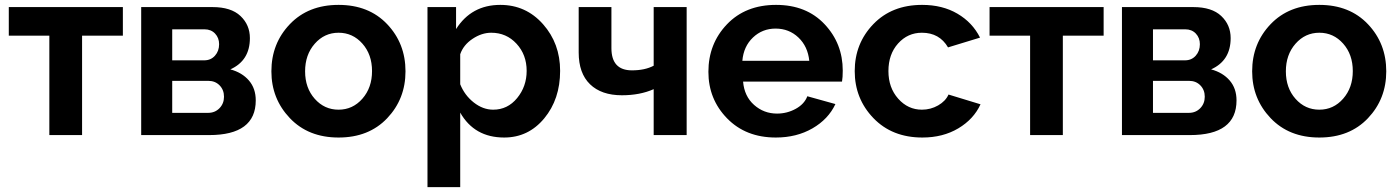

<svg xmlns="http://www.w3.org/2000/svg" viewBox="-20 -553 5724 786"><path d="M182 0V-407H16V-524H483V-407H316V0Z M558 0V-524H850Q926 -524 964.5 -487.5Q1003 -451 1003 -397Q1003 -305 923 -269Q971 -256 999 -223.5Q1027 -191 1027 -142Q1027 0 836 0ZM685 -306H816Q843 -306 860 -325Q877 -344 877 -372Q877 -398 860.5 -415.5Q844 -433 817 -433H685ZM685 -91H832Q860 -91 878.5 -110Q897 -129 897 -157Q897 -185 879 -203.5Q861 -222 833 -222H685Z M1091 -261Q1091 -375 1166.5 -454Q1242 -533 1366 -533Q1490 -533 1565 -454Q1640 -375 1640 -261Q1640 -148 1565 -69Q1490 10 1366 10Q1242 10 1166.5 -69.5Q1091 -149 1091 -261ZM1268.5 -148.5Q1308 -104 1366 -104Q1424 -104 1463.5 -149Q1503 -194 1503 -262Q1503 -330 1463.5 -374.5Q1424 -419 1366 -419Q1308 -419 1268.5 -374Q1229 -329 1229 -261Q1229 -193 1268.5 -148.5Z M1864 -92V213H1730V-524H1847V-434Q1910 -533 2028 -533Q2133 -533 2203 -454Q2273 -375 2273 -263Q2273 -147 2208 -68.5Q2143 10 2044 10Q1922 10 1864 -92ZM2136 -263Q2136 -329 2094.5 -374Q2053 -419 1991 -419Q1952 -419 1914.5 -394Q1877 -369 1864 -331V-208Q1882 -163 1919.5 -133.5Q1957 -104 1999 -104Q2058 -104 2097 -151.5Q2136 -199 2136 -263Z M2656 0V-188Q2600 -163 2526 -163Q2442 -163 2395.5 -208Q2349 -253 2349 -338V-524H2483V-356Q2483 -265 2567 -265Q2620 -265 2656 -284V-524H2791V0Z M3156 10Q3033 10 2956.5 -68.5Q2880 -147 2880 -259Q2880 -374 2956 -453.5Q3032 -533 3157 -533Q3281 -533 3355.5 -454Q3430 -375 3430 -264Q3430 -236 3427 -219H3022Q3027 -159 3067 -123.5Q3107 -88 3161 -88Q3202 -88 3237.5 -107.5Q3273 -127 3285 -159L3400 -127Q3371 -65 3306 -27.5Q3241 10 3156 10ZM3019 -304H3293Q3287 -363 3248.5 -399.5Q3210 -436 3155 -436Q3101 -436 3062.5 -399.5Q3024 -363 3019 -304Z M3756 10Q3632 10 3555.5 -69.5Q3479 -149 3479 -262Q3479 -375 3555 -454Q3631 -533 3755 -533Q3838 -533 3899.5 -497Q3961 -461 3992 -399L3861 -359Q3826 -419 3754 -419Q3696 -419 3656.5 -375Q3617 -331 3617 -262Q3617 -194 3657 -149Q3697 -104 3754 -104Q3790 -104 3820.5 -121.5Q3851 -139 3863 -166L3994 -126Q3966 -65 3903 -27.5Q3840 10 3756 10Z M4197 0V-407H4031V-524H4498V-407H4331V0Z M4573 0V-524H4865Q4941 -524 4979.5 -487.5Q5018 -451 5018 -397Q5018 -305 4938 -269Q4986 -256 5014 -223.5Q5042 -191 5042 -142Q5042 0 4851 0ZM4700 -306H4831Q4858 -306 4875 -325Q4892 -344 4892 -372Q4892 -398 4875.5 -415.5Q4859 -433 4832 -433H4700ZM4700 -91H4847Q4875 -91 4893.5 -110Q4912 -129 4912 -157Q4912 -185 4894 -203.5Q4876 -222 4848 -222H4700Z M5106 -261Q5106 -375 5181.5 -454Q5257 -533 5381 -533Q5505 -533 5580 -454Q5655 -375 5655 -261Q5655 -148 5580 -69Q5505 10 5381 10Q5257 10 5181.5 -69.5Q5106 -149 5106 -261ZM5283.5 -148.5Q5323 -104 5381 -104Q5439 -104 5478.5 -149Q5518 -194 5518 -262Q5518 -330 5478.5 -374.5Q5439 -419 5381 -419Q5323 -419 5283.5 -374Q5244 -329 5244 -261Q5244 -193 5283.5 -148.5Z"/></svg>

Font: Raleway-v4020
Style: Bold
Weight: 700
Designer: Matt McInerney, Pablo Impallari, Rodrigo Fuenzalida
Foundry: Matt McInerney, Pablo Impallari, Rodrigo Fuenzalida
Version: Version 4.020;PS 004.020;hotconv 1.0.88;makeotf.lib2.5.64775